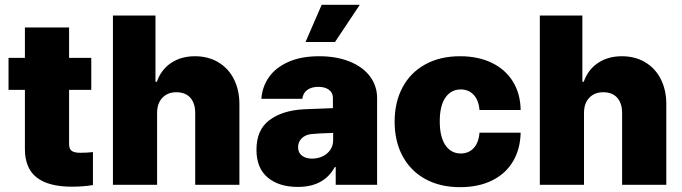

<svg xmlns="http://www.w3.org/2000/svg" viewBox="-20 -772 2850 802"><path d="M361.3 -396.5H268.6V-169.9Q268.6 -149.4 279.8 -141.6Q291 -133.8 315.4 -133.8Q343.3 -133.8 368.2 -136.7V1Q327.1 7.8 280.3 7.8Q182.1 7.8 132.8 -31Q83.5 -69.8 84 -151.4V-396.5H15.6V-530.3H84V-657.2H268.6V-530.3H361.3Z M636.2 0H451.7V-707H629.4V-430.7H635.3Q652.8 -481 694.6 -509Q736.3 -537.1 794.4 -537.1Q849.6 -537.1 891.8 -512Q934.1 -486.8 957 -441.4Q980 -396 980 -337.9V0H795.4V-299.8Q795.4 -340.8 774.9 -363.8Q754.4 -386.7 716.3 -386.7Q680.2 -386.7 658.2 -363.5Q636.2 -340.3 636.2 -299.8Z M1246.6 -315.4 1370.6 -320.3V-363.3Q1370.6 -384.8 1354 -397Q1337.4 -409.2 1310.1 -409.2Q1281.2 -409.2 1263.7 -396.5Q1246.1 -383.8 1242.7 -359.4H1071.8Q1075.2 -409.2 1103.3 -449.5Q1131.3 -489.7 1184.6 -513.4Q1237.8 -537.1 1313 -537.1Q1385.7 -537.1 1440.7 -514.9Q1495.6 -492.7 1525.4 -452.9Q1555.2 -413.1 1555.2 -362.3V0H1382.3V-74.2H1378.4Q1333.5 8.8 1224.1 8.8Q1145 8.8 1098.1 -30.5Q1051.3 -69.8 1051.3 -146.5Q1051.3 -229 1104.5 -269.5Q1157.7 -310.1 1246.6 -315.4ZM1283.7 -109.4Q1307.1 -109.4 1327.4 -118.9Q1347.7 -128.4 1359.9 -146.5Q1372.1 -164.6 1371.6 -188.5V-216.8Q1313.5 -215.3 1279.8 -211.9Q1254.9 -209 1240 -193.8Q1225.1 -178.7 1225.1 -157.2Q1225.1 -134.3 1241.2 -121.8Q1257.3 -109.4 1283.7 -109.4ZM1323.7 -752H1482.9L1379.4 -596.7H1256.3Z M1628.4 -263.7Q1628.4 -345.2 1661.4 -407Q1694.3 -468.8 1756.1 -502.9Q1817.9 -537.1 1901.9 -537.1Q1977.5 -537.1 2034.4 -509.5Q2091.3 -481.9 2122.6 -431.2Q2153.8 -380.4 2154.8 -312.5H1982.9Q1979.5 -353.5 1958.5 -376Q1937.5 -398.4 1904.8 -398.4Q1864.3 -398.4 1840.6 -364.5Q1816.9 -330.6 1816.9 -265.6Q1816.9 -199.7 1840.6 -165.3Q1864.3 -130.9 1904.8 -130.9Q1937.5 -130.9 1958.5 -153.3Q1979.5 -175.8 1982.9 -217.8H2154.8Q2153.3 -148.9 2122.6 -97.4Q2091.8 -45.9 2035.2 -18.1Q1978.5 9.8 1901.9 9.8Q1817.9 9.8 1756.1 -24.4Q1694.3 -58.6 1661.4 -120.4Q1628.4 -182.1 1628.4 -263.7Z M2419.4 0H2234.9V-707H2412.6V-430.7H2418.5Q2436 -481 2477.8 -509Q2519.5 -537.1 2577.6 -537.1Q2632.8 -537.1 2675 -512Q2717.3 -486.8 2740.2 -441.4Q2763.2 -396 2763.2 -337.9V0H2578.6V-299.8Q2578.6 -340.8 2558.1 -363.8Q2537.6 -386.7 2499.5 -386.7Q2463.4 -386.7 2441.4 -363.5Q2419.4 -340.3 2419.4 -299.8Z"/></svg>

Font: Pretendard Std Black
Style: Regular
Weight: 900
Designer: Base glyphs from Inter by Rasmus Andersson; Hangeul glyphs from Noto Sans CJK(Source Han Sans) by Jang Soo-young and Kan
Foundry: Kil Hyung-jin
Version: Version 1.309